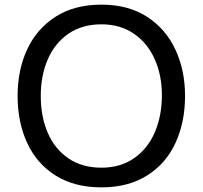

<svg xmlns="http://www.w3.org/2000/svg" viewBox="-20 -792 876 829"><path d="M56 -378Q56 -489 97 -578Q138 -667 219.5 -719.5Q301 -772 418 -772Q534 -772 615 -719.5Q696 -667 737.5 -577.5Q779 -488 779 -378Q779 -265 738 -175.5Q697 -86 615.5 -34.5Q534 17 418 17Q301 17 219.5 -34.5Q138 -86 97 -175.5Q56 -265 56 -378ZM679 -381Q679 -467 648 -536.5Q617 -606 558 -646.5Q499 -687 418 -687Q334 -687 275 -646Q216 -605 186 -535Q156 -465 156 -378Q156 -289 186 -219Q216 -149 275 -108.5Q334 -68 418 -68Q500 -68 559 -109Q618 -150 648.5 -221Q679 -292 679 -381Z"/></svg>

Font: Biryani
Style: Regular
Weight: 400
Designer: Dan Reynolds and Mathieu Réguer
Foundry: Dan Reynolds and Mathieu Réguer
Version: Version 1.004; ttfautohint (v1.1) -l 5 -r 5 -G 72 -x 0 -D la